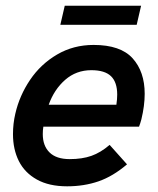

<svg xmlns="http://www.w3.org/2000/svg" viewBox="-20 -653 557 679"><path d="M25.9 -178.7Q25.9 -215.8 34.2 -251Q48.8 -314.9 86.4 -370.6Q124 -426.3 181.9 -460.2Q239.7 -494.1 311 -494.1Q406.2 -494.1 449 -446.8Q491.7 -399.4 491.7 -321.3Q491.7 -279.3 480 -231Q476.1 -216.3 471.7 -205.1H133.3Q131.3 -192.9 131.3 -178.7Q131.3 -137.2 155.3 -113.8Q179.2 -90.3 226.6 -90.3Q270.5 -90.3 303.2 -101.8Q335.9 -113.3 367.7 -140.6L429.2 -71.8Q379.4 -29.3 328.4 -11.7Q277.3 5.9 217.3 5.9Q153.3 5.9 110.4 -18.1Q67.4 -42 46.6 -83.5Q25.9 -125 25.9 -178.7ZM391.6 -282.7Q394.5 -302.7 394.5 -318.4Q394.5 -362.3 372.6 -383.5Q350.6 -404.8 303.2 -404.8Q249.5 -404.8 210.4 -370.6Q171.4 -336.4 152.3 -282.7ZM193.4 -565.4 209 -632.8H479L463.4 -565.4Z"/></svg>

Font: Acari Sans SemiBold
Style: Italic
Weight: 600
Italic angle: -13°
Designer: Alfredo Marco Pradil and Stefan Peev
Foundry: Hanken Design Co.
Version: Version 1.045;January 11, 2019;FontCreator 11.5.0.2425 64-bi